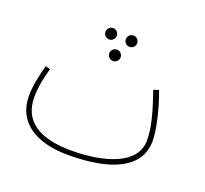

<svg xmlns="http://www.w3.org/2000/svg" viewBox="-106 -694 899 841"><g transform="rotate(20 343.5 -274.0)"><path d="M286 -516C300 -516 312 -528 312 -542C312 -557 300 -569 286 -569C271 -569 259 -557 259 -542C259 -528 271 -516 286 -516ZM381 -516C395 -516 407 -528 407 -542C407 -557 395 -569 381 -569C366 -569 354 -557 354 -542C354 -528 366 -516 381 -516ZM334 -433C348 -433 360 -445 360 -459C360 -474 348 -486 334 -486C319 -486 307 -474 307 -459C307 -445 319 -433 334 -433ZM290 21C495 21 617 -39 617 -163C617 -215 596 -305 567 -383L543 -375C576 -278 593 -215 593 -157C593 -45 449 -2 296 -2C147 -2 64 -55 64 -167C64 -213 75 -266 87 -305L65 -311C53 -269 40 -211 40 -165C40 -43 136 21 290 21Z"/></g></svg>

Font: Noto Sans Arabic ExtCond Thin
Style: Regular
Weight: 100
Width: 2
Designer: Monotype Design Team, Nadine Chahine, Nizar Qandah and Khaled Hosny
Foundry: Monotype Imaging Inc.
Version: Version 2.012